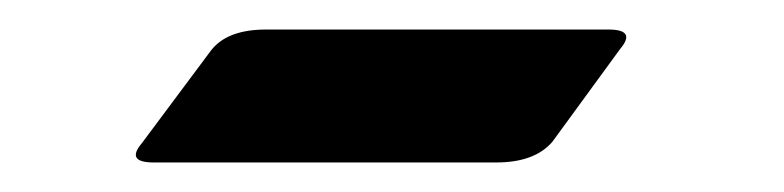

<svg xmlns="http://www.w3.org/2000/svg" viewBox="-20 -110 531 130"><path d="M392 -90Q411 -90 400 -77L354 -14Q342 0 316 0H84Q65 0 76 -13L123 -76Q134 -90 160 -90Z"/></svg>

Font: Amiri
Style: Italic
Weight: 400
Italic angle: 10°
Designer: Khaled Hosny
Version: Version 0.113